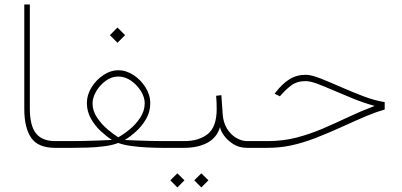

<svg xmlns="http://www.w3.org/2000/svg" viewBox="-20 -663 1803 861"><path d="M88.9 -643.1H113.8V-176.3Q113.8 -99.6 141.4 -64.9Q168.9 -30.3 227.1 -30.3H256.8V0H227.1Q150.9 0 119.9 -44.9Q88.9 -89.8 88.9 -174.3Z M506.8 -539.6 541 -505.4 506.8 -471.2 472.7 -505.4ZM653.8 -200.2Q653.8 -162.1 635.5 -130.1Q617.2 -98.1 590.8 -74.2Q564.5 -50.3 539.6 -35.2Q560.5 -34.2 593.3 -33Q626 -31.7 657.7 -31Q689.5 -30.3 707 -30.3H754.4V0H708.5Q679.2 0 642.6 -1.7Q606 -3.4 570.8 -8.1Q535.6 -12.7 509.8 -22Q484.4 -11.7 448 -7.1Q411.6 -2.4 374 -1.2Q336.4 0 305.7 0H237.3V-30.3H305.7Q325.2 -30.3 357.9 -31Q390.6 -31.7 424.8 -33Q459 -34.2 481.9 -35.6Q458 -50.8 431.9 -75Q405.8 -99.1 387.7 -131.1Q369.6 -163.1 369.6 -201.2Q369.6 -237.8 390.6 -271.5Q411.6 -305.2 444.1 -326.7Q476.6 -348.1 510.3 -348.1Q545.4 -348.1 578.4 -326.7Q611.3 -305.2 632.6 -271.2Q653.8 -237.3 653.8 -200.2ZM510.3 -319.8Q480 -319.8 453.6 -300.3Q427.2 -280.8 411.1 -252.9Q395 -225.1 395 -199.2Q395 -166 415.3 -135.7Q435.5 -105.5 462.9 -82.5Q490.2 -59.6 510.3 -47.4Q533.7 -60.1 561.5 -82.8Q589.4 -105.5 609.1 -135.7Q628.9 -166 628.9 -200.2Q628.9 -226.6 612.1 -254.2Q595.2 -281.7 568.1 -300.8Q541 -319.8 510.3 -319.8Z M733.9 -30.3H806.2Q871.6 -30.3 911.4 -61.8Q951.2 -93.3 951.7 -172.4Q951.7 -208 949.2 -233.4L972.7 -236.3L978.5 -152.8Q981 -113.8 997.8 -86.4Q1014.6 -59.1 1039.1 -44.7Q1063.5 -30.3 1088.4 -30.3H1117.2V0H1088.4Q1052.2 0 1025.4 -17.3Q998.5 -34.7 983.4 -56.9Q968.3 -79.1 966.8 -93.3Q952.6 -45.9 910.2 -22.9Q867.7 0 805.2 0H733.9ZM882.8 114.3 914.6 145.5 882.8 177.7 851.1 145.5ZM775.4 114.3 807.1 145.5 775.4 177.7 743.7 145.5Z M1097.7 -30.3H1180.7Q1249 -30.3 1309.3 -45.9Q1369.6 -61.5 1426.5 -85.9Q1483.4 -110.4 1540.8 -137.5Q1598.1 -164.6 1660.2 -188Q1612.3 -201.2 1565.7 -220Q1519 -238.8 1477.5 -256.8Q1436 -274.9 1403.6 -287.1Q1371.1 -299.3 1351.1 -299.3Q1311 -299.3 1285.4 -279.5Q1259.8 -259.8 1239.7 -236.3L1235.4 -231L1211.4 -242.7L1215.8 -248.5Q1244.6 -286.1 1276.9 -306.9Q1309.1 -327.6 1351.6 -327.6Q1375.5 -327.6 1416.5 -311.5Q1457.5 -295.4 1507.8 -273.2Q1558.1 -251 1609.4 -231.4Q1660.6 -211.9 1705.1 -205.1V-171.9Q1664.6 -160.2 1624.5 -143.3Q1584.5 -126.5 1523.4 -98.6Q1451.7 -65.9 1394.5 -43.9Q1337.4 -22 1286.1 -11Q1234.9 0 1179.2 0H1097.7Z"/></svg>

Font: Vazirmatn FD NL Thin
Style: Regular
Weight: 100
Designer: Saber Rastikerdar
Foundry: Saber Rastikerdar
Version: Version 33.003